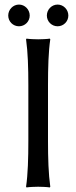

<svg xmlns="http://www.w3.org/2000/svg" viewBox="-20 -817 334 840"><path d="M104 -445V-200C104 -125 102 -54 94 0L96 3C108 1 135 0 147 0C159 0 186 1 198 3L200 0C192 -57 190 -125 190 -200V-445C190 -520 192 -592 200 -645L198 -648C186 -646 159 -645 147 -645C135 -645 108 -646 96 -648L94 -645C102 -588 104 -520 104 -445ZM16 -749C16 -723 37 -702 63 -702C89 -702 110 -723 110 -749C110 -775 89 -797 63 -797C37 -797 16 -775 16 -749ZM185 -749C185 -723 206 -702 232 -702C258 -702 279 -723 279 -749C279 -775 258 -797 232 -797C206 -797 185 -775 185 -749Z"/></svg>

Font: Libertinus Sans
Style: Regular
Weight: 400
Designer: Philipp H. Poll, Khaled Hosny
Foundry: Caleb Maclennan
Version: Version 7.050;RELEASE